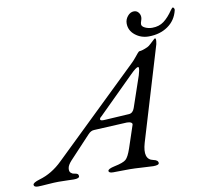

<svg xmlns="http://www.w3.org/2000/svg" viewBox="-89 -938 1113 1041"><g transform="rotate(-10 467.0 -417.5)"><path d="M664 -782Q664 -804 679 -822Q694 -840 714 -840Q729 -840 738.5 -828.5Q748 -817 748 -802Q748 -793 744 -782.5Q740 -772 740 -764Q740 -752 758 -743.5Q776 -735 797 -735Q835 -735 861.5 -755Q888 -775 913 -812Q922 -824 925 -824Q929 -824 932 -818Q935 -812 933 -807Q920 -753 876 -722.5Q832 -692 770 -692Q728 -692 696 -717.5Q664 -743 664 -782ZM640 -506 442 -310Q430 -301 432 -293.5Q434 -286 458 -288L592 -296Q613 -298 622 -324L680 -494Q684 -507 686 -517.5Q688 -528 687.5 -533.5Q687 -539 684 -539Q673 -539 640 -506ZM672 5Q661 5 614 2Q567 -1 544 -1Q524 -1 492.5 -0.5Q461 0 452 0Q428 0 428 -12Q428 -23 465 -31Q514 -41 529 -54.5Q544 -68 559 -112L600 -235Q603 -243 595 -248Q587 -253 572 -253L391 -244Q372 -244 356 -226L240 -102Q220 -80 218 -63Q216 -46 224 -38.5Q232 -31 241 -30Q256 -28 261 -24Q266 -20 266 -12Q266 1 235 1Q229 1 199.5 0Q170 -1 151 -1Q129 -1 90.5 2Q52 5 38 5Q15 5 15 -8Q15 -20 52 -31Q122 -51 180 -108L652 -564Q664 -575 676.5 -590.5Q689 -606 696 -614Q703 -622 706 -622Q721 -622 752 -636Q759 -639 770.5 -649.5Q782 -660 790.5 -668Q799 -676 801 -676Q804 -676 805 -672Q806 -668 805.5 -660.5Q805 -653 803 -644L648 -128Q622 -39 678 -28Q704 -23 704 -7Q704 5 672 5Z"/></g></svg>

Font: EB Garamond 12
Style: Italic
Weight: 400
Italic angle: -17°
Version: Version 0.016; ttfautohint (v1.8.4)